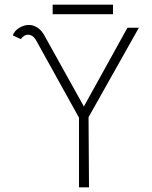

<svg xmlns="http://www.w3.org/2000/svg" viewBox="-20 -805 653 824"><path d="M100 -656Q92 -656 85 -652Q74 -645 70 -637L35 -653Q42 -674 65 -687Q85 -698 104 -698Q124 -698 142 -685.5Q160 -673 172 -650L340 -348L527 -686H576L360 -302L362 -1H319V-300L136 -630Q122 -656 100 -656ZM206 -785H465V-744H206Z"/></svg>

Font: Bellota Light
Style: Regular
Weight: 300
Designer: Kemie Guaida
Foundry: Kemie Guaida
Version: Version 4.001